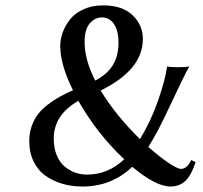

<svg xmlns="http://www.w3.org/2000/svg" viewBox="-20 -678 750 708"><path d="M678.2 -433.1Q658.2 -398.4 609.1 -292.7Q560.1 -187 526.9 -136.2Q568.4 -99.6 601.6 -77.4Q634.8 -55.2 647 -55.2Q669.9 -55.2 685.1 -87.9L701.2 -80.1Q684.6 -29.8 662.6 -10Q640.6 9.8 608.9 9.8Q554.2 9.8 467.8 -63Q391.6 9.8 284.2 9.8Q245.1 9.8 210.9 0Q176.8 -9.8 148.7 -29.3Q120.6 -48.8 104.2 -82Q87.9 -115.2 87.9 -158.2Q87.9 -187.5 96.9 -212.9Q106 -238.3 119.9 -256.6Q133.8 -274.9 156 -292Q178.2 -309.1 199.5 -320.8Q220.7 -332.5 249 -345.2Q202.1 -439.9 202.1 -508.8Q202.1 -533.2 211.2 -558.3Q220.2 -583.5 238.3 -606.4Q256.3 -629.4 288.1 -643.8Q319.8 -658.2 359.9 -658.2Q431.2 -658.2 469 -621.8Q506.8 -585.4 506.8 -534.2Q506.8 -420.4 351.1 -344.2Q406.7 -252.9 496.1 -165Q536.1 -230 563 -307.4Q589.8 -384.8 596.2 -433.1Q607.9 -430.2 634.8 -430.2Q663.6 -430.2 678.2 -433.1ZM300.8 -34.2Q378.4 -34.2 438 -90.8Q338.4 -184.1 269 -306.2Q178.2 -254.4 178.2 -167Q178.2 -132.3 189 -106Q199.7 -79.6 217.8 -64.5Q235.8 -49.3 256.8 -41.7Q277.8 -34.2 300.8 -34.2ZM292 -522.9Q292 -457.5 331.1 -380.9Q375.5 -403.8 396.2 -438Q417 -472.2 417 -521Q417 -563 400.9 -588.4Q384.8 -613.8 355 -613.8Q331.1 -613.8 311.5 -592.3Q292 -570.8 292 -522.9Z"/></svg>

Font: Linear Smooth
Style: Regular
Weight: 400
Designer: Philipp H. Poll, Flanker
Foundry: Philipp H. Poll, reworked by Flanker
Version: Version 1.061 | FøM Fix